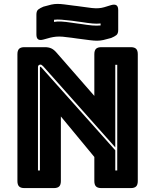

<svg xmlns="http://www.w3.org/2000/svg" viewBox="-20 -961 793 981"><path d="M201 -622Q196 -627 193 -629Q190 -631 186 -631Q182 -631 178 -628Q174 -625 174 -619V-90H184V-617Q184 -618 184.5 -619Q185 -620 186 -620Q187 -620 188.5 -619Q190 -618 191 -617L569 -193V-90H579V-630H569V-208ZM255 0H105Q86 0 77.5 -8.5Q69 -17 69 -36V-684Q69 -703 77.5 -711.5Q86 -720 105 -720H209Q228 -720 241.5 -714Q255 -708 268 -693L462 -471V-684Q462 -703 470.5 -711.5Q479 -720 498 -720H648Q667 -720 675.5 -711.5Q684 -703 684 -684V-36Q684 -17 675.5 -8.5Q667 0 648 0H498Q479 0 470.5 -8.5Q462 -17 462 -36V-159L291 -366V-36Q291 -17 282.5 -8.5Q274 0 255 0ZM375 -764 347 -768Q319 -772 300 -773.5Q281 -775 266 -773.5Q251 -772 236.5 -768.5Q222 -765 202 -759Q184 -754 175 -760Q166 -766 166 -785V-886Q166 -905 175.5 -912.5Q185 -920 202 -927Q226 -934 242 -937.5Q258 -941 273.5 -941Q289 -941 308.5 -938.5Q328 -936 358 -932L375 -930L397 -927Q430 -922 449.5 -920Q469 -918 483.5 -919Q498 -920 512 -924Q526 -928 548 -935Q566 -940 575 -934Q584 -928 584 -909V-808Q584 -789 574.5 -781.5Q565 -774 548 -767Q524 -760 508 -756.5Q492 -753 476 -753Q460 -753 440.5 -755.5Q421 -758 391 -762ZM494 -841Q474 -839 452 -841Q430 -843 392 -849L376 -851L348 -855Q314 -859 293.5 -860.5Q273 -862 256 -860V-849Q272 -852 292.5 -851Q313 -850 346 -845L374 -841L390 -839Q428 -833 451 -831Q474 -829 494 -831Z"/></svg>

Font: Bungee Inline
Style: Regular
Weight: 400
Version: Version 1.000;PS 1.0;hotconv 1.0.72;makeotf.lib2.5.5900